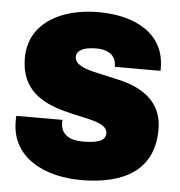

<svg xmlns="http://www.w3.org/2000/svg" viewBox="-51 -745 753 803"><g transform="rotate(5 325.5 -343.0)"><path d="M331 -696C171 -696 40 -623 40 -478C40 -209 407 -291 407 -194C407 -172 393 -151 312 -151C240 -151 219 -186 219 -222C219 -227 219 -231 220 -234H26C25 -230 25 -226 25 -222V-210C25 -58 166 10 318 10C500 10 623 -59 623 -229C623 -352 530 -401 437 -422L348 -442C293 -454 252 -469 252 -502C252 -527 278 -544 335 -544C395 -544 418 -513 418 -478V-474H610V-486C610 -631 484 -696 331 -696Z"/></g></svg>

Font: Chivo Light
Style: Bold
Weight: 900
Designer: Hector Gatti
Foundry: Omnibus-Type
Version: Version 1.003;PS 001.003;hotconv 1.0.70;makeotf.lib2.5.58329